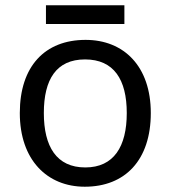

<svg xmlns="http://www.w3.org/2000/svg" viewBox="-20 -697 645 727"><path d="M451 -677H154V-606H451ZM551 -269C551 -446 449 -546 304 -546C150 -546 55 -446 55 -269C55 -91 159 10 301 10C454 10 551 -91 551 -269ZM146 -269C146 -396 193 -472 302 -472C411 -472 460 -396 460 -269C460 -142 411 -63 303 -63C194 -63 146 -142 146 -269Z"/></svg>

Font: Noto Sans Lycian
Style: Regular
Weight: 400
Designer: Monotype Design Team
Foundry: Monotype Imaging Inc.
Version: Version 2.002